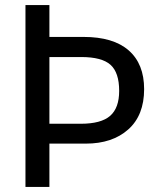

<svg xmlns="http://www.w3.org/2000/svg" viewBox="-20 -709 611 754"><path d="M80 -689H174V-564H308Q425 -564 485.5 -511Q546 -458 546 -359Q546 -256 483.5 -200.5Q421 -145 317 -145H174V25H80ZM297 -223Q377 -223 412.5 -254Q448 -285 448 -352Q448 -424 414 -454.5Q380 -485 299 -485H174V-223Z"/></svg>

Font: LINE Seed Sans KR Regular
Style: Regular
Weight: 400
Designer: LINE VX Design & Sandoll Inc & Dalton Maag Ltd
Foundry: Sandoll Inc.
Version: Version 1.000